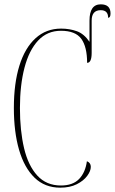

<svg xmlns="http://www.w3.org/2000/svg" viewBox="-20 -856 530 886"><path d="M258 10Q187 10 139.5 -36Q92 -82 68 -164.5Q44 -247 44 -358Q44 -471 69.5 -553Q95 -635 144 -679.5Q193 -724 262 -724Q301 -724 334.5 -712Q368 -700 393 -663V-761Q393 -836 445 -836Q490 -836 490 -794Q490 -774 479 -774Q479 -809 445 -809Q403 -809 403 -761V-612Q403 -566 382 -566Q382 -640 355 -677Q328 -714 261 -714Q198 -714 156 -669Q114 -624 93 -543.5Q72 -463 72 -358Q72 -253 91 -172.5Q110 -92 152 -46Q194 0 261 0Q316 0 345 -30Q374 -60 381 -112Q399 -105 399 -86Q399 -67 382.5 -44.5Q366 -22 334.5 -6Q303 10 258 10Z"/></svg>

Font: Noto Serif Display ExtraCondensed Thin
Style: Regular
Weight: 100
Width: 2
Designer: Monotype Design Team
Foundry: Monotype Imaging Inc.
Version: Version 2.009